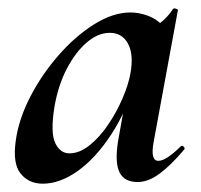

<svg xmlns="http://www.w3.org/2000/svg" viewBox="-20 -429 484 462"><path d="M83 13Q49 13 29.5 -11.5Q10 -36 18 -91Q25 -142 52.5 -195.5Q80 -249 120.5 -295.5Q161 -342 206.5 -370.5Q252 -399 294 -399Q314 -399 335 -391.5Q356 -384 371.5 -367.5Q387 -351 389 -324L329 -357Q346 -359 364.5 -373Q383 -387 396 -407Q398 -410 403.5 -408Q409 -406 408 -404L350 -89Q341 -42 361 -42Q371 -42 385 -51.5Q399 -61 415 -77Q418 -80 422 -76Q426 -72 423 -69Q392 -32 364.5 -11.5Q337 9 311 9Q279 9 267.5 -14.5Q256 -38 264 -89L289 -229L310 -246Q286 -164 248 -106Q210 -48 167 -17.5Q124 13 83 13ZM147 -60Q171 -60 195 -79Q219 -98 239.5 -128Q260 -158 274.5 -191.5Q289 -225 294 -253Q302 -298 288 -324Q274 -350 244 -350Q216 -350 189 -327Q162 -304 141 -264Q120 -224 111 -172Q101 -109 113 -84.5Q125 -60 147 -60Z"/></svg>

Font: Cormorant Light
Style: Bold Italic
Weight: 700
Italic angle: -10°
Version: Version 4.000